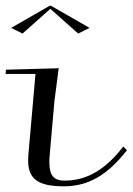

<svg xmlns="http://www.w3.org/2000/svg" viewBox="-21 -645 467 675"><path d="M154.2 -625 18.2 -547 58.2 -527 156 -614 253.8 -527 293.8 -547 157.8 -625ZM185.4 -405 0 -400 -1.3 -385H103.7L78.7 -100C78.2 -93.3 77.9 -86.9 77.9 -80.8C77.9 -14.9 113.8 10 204.1 10C290.6 10 358.7 -31 425.2 -117L412.4 -130C350.3 -49 284.6 -10 205.9 -10C168.2 -10 152.5 -28 152.5 -74.8C152.5 -82.4 152.9 -90.8 153.7 -100L170.4 -290Z"/></svg>

Font: Galberik
Style: Regular
Weight: 400
Designer: Gluk
Foundry: Gluk
Version: Version 0.50